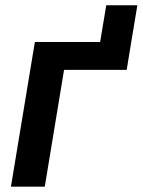

<svg xmlns="http://www.w3.org/2000/svg" viewBox="-20 -700 535 720"><path d="M355.5 -542.5 378.4 -680.2H495.1L472.2 -542.5ZM472.2 -542.5 455.1 -438H220.2L147.9 0H21L110.8 -542.5Z"/></svg>

Font: Inter 16pt SemiBold
Style: Italic
Weight: 600
Italic angle: -9.3988°
Version: Version 4.001;git-66647c0bb